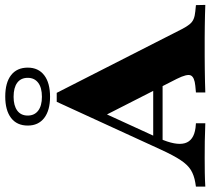

<svg xmlns="http://www.w3.org/2000/svg" viewBox="-70 -758 814 743"><g transform="rotate(-90 337.5 -387.0)"><path d="M172.6 -177.4Q144.4 -113.7 154.4 -79Q164.5 -44.4 213.7 -37.9L231.5 -36.3V0Q193.5 -1.6 161.7 -2Q129.8 -2.4 98.4 -2.4Q68.5 -2.4 41.1 -2Q13.7 -1.6 -13.7 0V-36.3L1.6 -38.7Q30.6 -43.5 50.8 -56Q71 -68.5 89.1 -96Q107.3 -123.4 129.8 -172.6L314.5 -575H349.2L596 -90.3Q605.6 -71.8 614.5 -60.9Q623.4 -50 635.1 -45.2Q646.8 -40.3 664.5 -38.7L688.7 -36.3L689.5 0Q673.4 -0.8 651.6 -1.2Q629.8 -1.6 606.5 -2Q583.1 -2.4 562.1 -2.4H550.8H542.7Q519.4 -2.4 493.5 -2.4Q467.7 -2.4 441.5 -2Q415.3 -1.6 391.9 -1.2Q368.5 -0.8 350.8 0V-36.3L376.6 -38.7Q409.7 -41.9 416.5 -56Q423.4 -70.2 403.2 -110.5L252.4 -406.5L279 -409.7ZM146.8 -165.3 163.7 -201.6H404.8L423.4 -165.3ZM333.9 -600.8Q281.5 -600.8 252 -623.4Q222.6 -646 222.6 -687.1Q222.6 -729 252 -751.6Q281.5 -774.2 334.7 -774.2Q388.7 -774.2 417.7 -751.6Q446.8 -729 446.8 -687.1Q446.8 -646 417.3 -623.4Q387.9 -600.8 333.9 -600.8ZM333.9 -632.3Q369.4 -632.3 388.3 -646.8Q407.3 -661.3 407.3 -687.1Q407.3 -713.7 388.3 -727.8Q369.4 -741.9 333.9 -741.9Q300 -741.9 280.6 -727.8Q261.3 -713.7 261.3 -687.1Q261.3 -661.3 280.2 -646.8Q299.2 -632.3 333.9 -632.3Z"/></g></svg>

Font: Playfair 9pt Black
Style: Regular
Weight: 900
Designer: Claus Eggers Sørensen
Foundry: Claus Eggers Sørensen
Version: Version 2.203